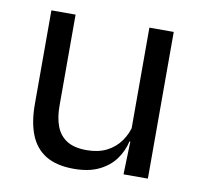

<svg xmlns="http://www.w3.org/2000/svg" viewBox="-62 -554 658 629"><g transform="rotate(10 266.5 -239.0)"><path d="M140.5 -488V-184.5Q140.5 -146 151.2 -117.2Q162 -88.5 186.5 -72.8Q211 -57 252.5 -57Q291.5 -57 319.5 -71.2Q347.5 -85.5 365.2 -110.5Q383 -135.5 389.5 -167L404 -109.5H386.5Q379 -76.5 359 -49.2Q339 -22 305.2 -5.8Q271.5 10.5 222 10.5Q164.5 10.5 128.8 -11.2Q93 -33 76.5 -74.8Q60 -116.5 60 -175.5V-488ZM467 -488V0H386L389.5 -117L386 -122V-488Z"/></g></svg>

Font: Anek Gurmukhi Medium
Style: Regular
Weight: 400
Version: Version 1.003